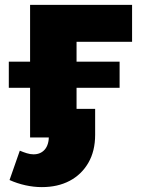

<svg xmlns="http://www.w3.org/2000/svg" viewBox="-20 -562 578 785"><path d="M103 0V-542H520V-391H293V0ZM151 203Q118 203 84 195.5Q50 188 19 174L61 54Q75 60 89.5 64.5Q104 69 117 69Q146 69 163 49.5Q180 30 180 -8V-37L235 0H103V-117H369V-11Q369 56 341 104Q313 152 264.5 177.5Q216 203 151 203ZM16 -203V-310H469V-203Z"/></svg>

Font: MOST Montserrat ExtraBold
Style: Regular
Weight: 800
Designer: Julieta Ulanovsky
Foundry: Julieta Ulanovsky
Version: Version 8.000;March 11, 2024;FontCreator 15.0.0.2926 64-bit